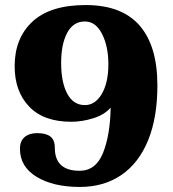

<svg xmlns="http://www.w3.org/2000/svg" viewBox="-20 -730 684 760"><path d="M59 -141Q59 -172 77.5 -187.5Q96 -203 127 -203Q162 -203 179.5 -189.5Q197 -176 197 -145Q197 -54 295 -54Q359 -54 387.5 -124Q416 -194 418 -304Q394 -276 349.5 -262Q305 -248 262 -248Q153 -248 95.5 -308Q38 -368 38 -468Q38 -579 108.5 -644.5Q179 -710 319 -710Q462 -710 532.5 -629Q603 -548 603 -392Q603 -264 566 -174Q529 -84 460 -37Q391 10 296 10Q191 10 125 -30Q59 -70 59 -141ZM409 -476Q409 -546 384 -595.5Q359 -645 316 -645Q270 -645 246 -600Q222 -555 222 -481Q222 -405 246 -359.5Q270 -314 316 -314Q357 -314 383 -358.5Q409 -403 409 -476Z"/></svg>

Font: Taviraj
Style: Bold
Weight: 700
Designer: Katatrad Team
Foundry: CadsonDemak
Version: Version 1.001